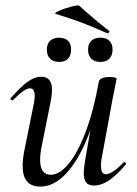

<svg xmlns="http://www.w3.org/2000/svg" viewBox="-20 -680 508 713"><path d="M64 -64Q64 -88 70 -119L106 -297Q109 -312 109 -323Q109 -352 91 -352Q72 -352 29 -309Q27 -307 25 -307Q22 -307 20 -310.5Q18 -314 21 -317Q56 -357 82 -376Q108 -395 134 -395Q173 -395 173 -346Q173 -327 167 -297L135 -138Q129 -108 129 -86Q129 -31 169 -31Q201 -31 235 -72Q269 -113 298.5 -191.5Q328 -270 347 -377L361 -376Q341 -260 306 -172Q271 -84 225.5 -35.5Q180 13 130 13Q64 13 64 -64ZM291 -38Q291 -54 296 -84L347 -377Q349 -385 359 -389.5Q369 -394 387 -394Q413 -394 413 -387L409 -367Q400 -324 398 -312L357 -89Q355 -80 355 -64Q355 -33 373 -33Q385 -33 402 -44.5Q419 -56 439 -77Q440 -78 442 -78Q445 -78 447 -74.5Q449 -71 447 -69Q412 -28 384 -9.5Q356 9 329 9Q309 9 300 -2Q291 -13 291 -38ZM307 -496Q307 -517 319 -528.5Q331 -540 353 -540Q374 -540 386 -528.5Q398 -517 398 -496Q398 -474 386 -462Q374 -450 353 -450Q331 -450 319 -462Q307 -474 307 -496ZM154 -496Q154 -517 166 -528.5Q178 -540 200 -540Q221 -540 232.5 -528.5Q244 -517 244 -496Q244 -474 232.5 -462Q221 -450 200 -450Q178 -450 166 -462Q154 -474 154 -496ZM188 -628Q178 -630 197.5 -639Q217 -648 243.5 -655Q270 -662 274 -659Q328 -610 384 -566Q386 -566 386 -563Q386 -560 383 -558Q380 -556 377 -557Q326 -580 283.5 -596Q241 -612 188 -628Z"/></svg>

Font: Cormorant Infant Medium
Style: Italic
Weight: 500
Italic angle: -10°
Designer: Christian Thalmann (Catharsis Fonts)
Foundry: Catharsis Fonts
Version: Version 4.000